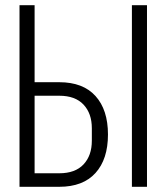

<svg xmlns="http://www.w3.org/2000/svg" viewBox="-20 -718 640 738"><path d="M55 -698H113V-402H208Q299 -402 347 -349Q395 -296 395 -201Q395 -106 347 -53Q299 0 208 0H55ZM208 -52Q269 -52 301 -86Q333 -120 333 -177V-225Q333 -282 301 -316Q269 -350 208 -350H113V-52ZM487 -698H545V0H487Z"/></svg>

Font: IBM Plex Mono Light
Style: Regular
Weight: 300
Monospace: yes
Designer: Mike Abbink, Paul van der Laan, Pieter van Rosmalen
Foundry: Bold Monday
Version: Version 2.3